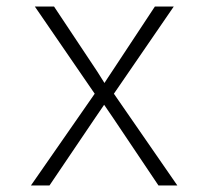

<svg xmlns="http://www.w3.org/2000/svg" viewBox="-20 -570 640 590"><path d="M75 0H132L274 -210C282 -222 294 -239 300 -248C306 -239 318 -222 326 -210L467 0H525L330 -282L514 -550H456L324 -350C317 -340 307 -324 301 -315C295 -324 286 -339 279 -350L146 -550H87L271 -282Z"/></svg>

Font: JetBrains Mono Thin
Style: Regular
Weight: 100
Monospace: yes
Designer: Philipp Nurullin, Konstantin Bulenkov
Foundry: JetBrains
Version: Version 2.305